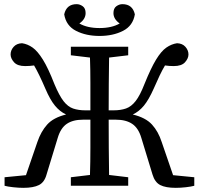

<svg xmlns="http://www.w3.org/2000/svg" viewBox="-20 -894 958 924"><path d="M714 -54 660 -231Q646 -278 616 -298Q586 -318 538 -318H503Q503 -249 503.5 -183Q504 -117 505 -52L597 -41V0H321V-41L413 -52Q415 -116 415 -182Q415 -248 415 -318H379Q331 -318 301.5 -298Q272 -278 258 -231L204 -54Q194 -17 167.5 -3.5Q141 10 92 10Q70 10 43 7Q16 4 2 0V-41L105 -51L160 -211Q177 -261 207 -294.5Q237 -328 298 -343Q268 -357 244.5 -385.5Q221 -414 198 -468Q168 -538 144 -579Q123 -576 101 -576Q64 -576 47.5 -594.5Q31 -613 31 -632Q31 -652 45.5 -668.5Q60 -685 86 -686Q113 -682 137 -665Q161 -648 186.5 -607Q212 -566 242 -489Q265 -434 286 -407Q307 -380 332.5 -371.5Q358 -363 391 -363H415Q415 -433 415 -495.5Q415 -558 413 -617L321 -628V-669H597V-628L505 -617Q504 -553 503.5 -488.5Q503 -424 503 -363H526Q561 -363 586.5 -372Q612 -381 633 -408Q654 -435 675 -489Q706 -566 731 -607Q756 -648 780.5 -665Q805 -682 832 -686Q858 -685 872.5 -668.5Q887 -652 887 -632Q887 -613 870.5 -594.5Q854 -576 816 -576Q794 -576 774 -579Q761 -557 748.5 -531Q736 -505 720 -468Q696 -414 672.5 -385.5Q649 -357 619 -343Q681 -328 711.5 -294.5Q742 -261 758 -211L813 -51L915 -41V0Q901 4 875 7Q849 10 826 10Q777 10 751 -3.5Q725 -17 714 -54ZM459 -721Q394 -721 346 -745.5Q298 -770 289 -825Q300 -874 349 -874Q364 -874 378 -864Q392 -854 392 -831Q392 -802 362 -781Q400 -759 459 -759Q518 -759 556 -781Q526 -802 526 -831Q526 -854 540 -864Q554 -874 569 -874Q618 -874 629 -825Q620 -770 572 -745.5Q524 -721 459 -721Z"/></svg>

Font: Source Serif Pro
Style: Regular
Weight: 400
Designer: Frank Grießhammer
Foundry: Adobe Systems Incorporated
Version: Version 3.001;hotconv 1.0.111;makeotfexe 2.5.65597